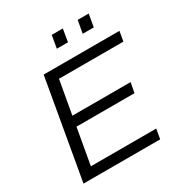

<svg xmlns="http://www.w3.org/2000/svg" viewBox="-198 -1010 1087 1152"><g transform="rotate(-30 345.5 -434.0)"><path d="M312 -780.8 327.1 -868.2H403.8L389.2 -780.8ZM491.2 -780.8 506.8 -868.2H583L567.9 -780.8ZM45.9 0 166 -686H690.9L679.2 -618.2H232.9L191.9 -386.2H595.2L582 -316.9H180.2L136.2 -67.9H588.9L577.1 0Z"/></g></svg>

Font: Archivo Light
Style: Italic
Weight: 300
Italic angle: -10°
Designer: Hector Gatti
Foundry: Omnibus-Type
Version: Version 2.001